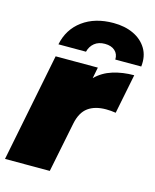

<svg xmlns="http://www.w3.org/2000/svg" viewBox="-121 -856 758 936"><g transform="rotate(15 258.0 -388.5)"><path d="M-5 0 104 -547H317L306 -491Q341 -526 390.5 -541.5Q440 -557 498 -557L458 -357Q433 -361 409 -361Q353 -361 318.5 -336Q284 -311 272 -253L221 0ZM102 -607Q118 -686 180 -731.5Q242 -777 335 -777Q393 -777 436.5 -756.5Q480 -736 503 -698Q526 -660 520 -607H389Q390 -635 371.5 -651.5Q353 -668 321 -668Q289 -668 268.5 -651.5Q248 -635 241 -607Z"/></g></svg>

Font: Montserrat Black
Style: Italic
Weight: 900
Italic angle: -11.3°
Designer: Julieta Ulanovsky
Foundry: Julieta Ulanovsky
Version: Version 9.000; ttfautohint (v1.8.4.7-5d5b)